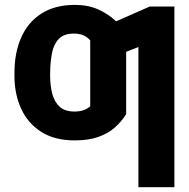

<svg xmlns="http://www.w3.org/2000/svg" viewBox="-20 -573 783 797"><path d="M289.1 -110Q310.9 -110 327.1 -115.7Q343.2 -121.4 354.5 -132V-307.2H503.7V-99.2Q485.3 -69.4 457.6 -44.6Q430 -19.7 389.3 -5Q348.5 9.8 290 9.8Q207.1 9.8 151.4 -25.5Q95.7 -60.8 67.9 -121.6Q40 -182.3 40 -257.4V-270.9Q40 -353.2 67.7 -416.7Q95.3 -480.1 151.4 -516.4Q207.5 -552.7 292 -552.7Q345.5 -552.7 387.5 -533.9Q429.4 -515 458.9 -487.2Q488.4 -459.4 503.7 -432.4V-276L354.5 -286.5V-405.3Q343 -418.8 326.6 -426.2Q310.2 -433.6 286.1 -433.6Q244.9 -433.6 223.9 -411.3Q202.8 -389.1 195.7 -352.1Q188.6 -315 188.1 -270.9V-257.4Q188.3 -217 197 -183.5Q205.8 -150.1 227.6 -130Q249.5 -110 289.1 -110ZM703.9 -545.9V204.1H554.5V-377.9L438.1 -331.8V-474L601.6 -545.9Z"/></svg>

Font: GitLab Sans
Style: Regular
Weight: 400
Designer: Rasmus Andersson
Foundry: Modifications by GitLab B.V., manufactured by rsms
Version: Version 4.000;git-c8fb6b7